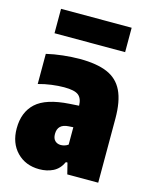

<svg xmlns="http://www.w3.org/2000/svg" viewBox="-117 -847 738 935"><g transform="rotate(15 252.0 -380.0)"><path d="M172 11Q102.5 11 58.8 -34Q15 -79 15 -153Q15 -235 65.2 -281.2Q115.5 -327.5 233 -335L280 -338Q279 -375 259.2 -390.5Q239.5 -406 187 -406Q158 -406 123.8 -401.5Q89.5 -397 58 -388V-540Q95.5 -549 140.5 -554Q185.5 -559 226 -559Q310.5 -559 363.8 -536.5Q417 -514 442 -462.2Q467 -410.5 467 -323V0H311L297 -56H289Q272 -19.5 241.2 -4.2Q210.5 11 172 11ZM202 -175Q202 -152.5 213.5 -141.2Q225 -130 243 -130Q252 -130 261.5 -132.8Q271 -135.5 280 -142V-229.5L257 -228Q202 -225 202 -175ZM73 -648V-771H429V-648Z"/></g></svg>

Font: Encode Sans Condensed Condensed Black
Style: Regular
Weight: 900
Width: 3
Designer: Multiple Designers
Foundry: Impallari Type
Version: Version 3.000; ttfautohint (v1.8.3) -l 8 -r 50 -G 200 -x 14 